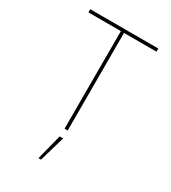

<svg xmlns="http://www.w3.org/2000/svg" viewBox="-228 -843 1071 1201"><g transform="rotate(30 307.0 -242.5)"><path d="M61.1 -704.5V-727.3H552.6V-704.5H318.2V0H295.5V-704.5ZM293.3 57.5H318.2L264.9 241.5H246.4Z"/></g></svg>

Font: Inter P Thin
Style: Regular
Weight: 100
Designer: Rasmus Andersson
Foundry: rsms
Version: Version 3.018;git-588b23468